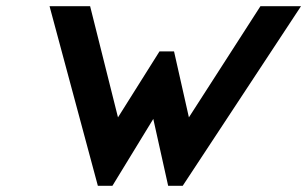

<svg xmlns="http://www.w3.org/2000/svg" viewBox="-20 -600 992 620"><path d="M140 -580 296 0H343L475 -216L523 0H570L952 -580H821L590 -221L542 -434H495L361 -221L271 -580ZM475 -216Z"/></svg>

Font: Charger EcoBlack
Style: Obl
Weight: 1000
Designer: Jasper
Foundry: Cannot Into Space Fonts
Version: Version 1.1